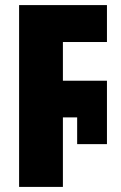

<svg xmlns="http://www.w3.org/2000/svg" viewBox="-20 -734 475 754"><path d="M227 0V-273H283V-168H400V-417H227V-569H400V-714H55V0Z"/></svg>

Font: Noto Sans Display Condensed Black
Style: Regular
Weight: 900
Width: 3
Designer: Monotype Design team
Foundry: Monotype Imaging Inc.
Version: 1.000